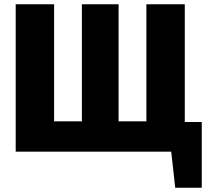

<svg xmlns="http://www.w3.org/2000/svg" viewBox="-20 -715 983 905"><path d="M931 170H806L787 0H54V-695H235V-143H366V-695H539V-143H670V-695H851V-140H931Z"/></svg>

Font: Trujillo ExtraBold
Style: Regular
Weight: 800
Designer: Fira Sans original fonts by bBox Type GmbH, Carrois Corporate GbR, & Edenspiekermann AG / Changes by Cristiano Sobral
Foundry: Fira Sans original fonts by bBox Type GmbH, Carrois Corporate GbR, & Edenspiekermann AG / Changes by Cristiano Sobral
Version: Version 4.301;July 28, 2020;FontCreator 13.0.0.2655 64-bit